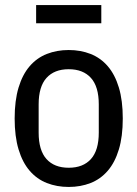

<svg xmlns="http://www.w3.org/2000/svg" viewBox="-20 -728 544 760"><path d="M252 12Q205 12 165.5 -3.5Q126 -19 97.5 -52Q69 -85 53.5 -136.5Q38 -188 38 -259Q38 -330 53.5 -381.5Q69 -433 97.5 -466Q126 -499 165.5 -514.5Q205 -530 252 -530Q299 -530 338.5 -514.5Q378 -499 406.5 -466Q435 -433 450.5 -381.5Q466 -330 466 -259Q466 -188 450.5 -136.5Q435 -85 406.5 -52Q378 -19 338.5 -3.5Q299 12 252 12ZM252 -64Q309 -64 340 -98.5Q371 -133 371 -203V-315Q371 -385 340 -419.5Q309 -454 252 -454Q195 -454 164 -419.5Q133 -385 133 -315V-203Q133 -133 164 -98.5Q195 -64 252 -64ZM123 -708H381V-636H123Z"/></svg>

Font: IBM Plex Sans Condensed Text
Style: Regular
Weight: 450
Width: 3
Designer: Mike Abbink, Paul van der Laan, Pieter van Rosmalen
Foundry: Bold Monday
Version: Version 1.1